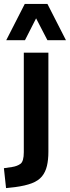

<svg xmlns="http://www.w3.org/2000/svg" viewBox="-60 -771 358 984"><path d="M-29 193 -40 91 1 85Q28 81 45 68.5Q62 56 62 9V-501H188V7Q188 48 180.5 79.5Q173 111 155 133Q137 155 103.5 168Q70 181 17 188ZM-28 -565 67 -751H183L278 -565H183L125 -677L68 -565Z"/></svg>

Font: Nunito Sans 7pt Condensed
Style: Bold
Weight: 700
Width: 3
Designer: Vernon Adams
Foundry: Vernon Adams
Version: Version 3.101;gftools[0.9.27]